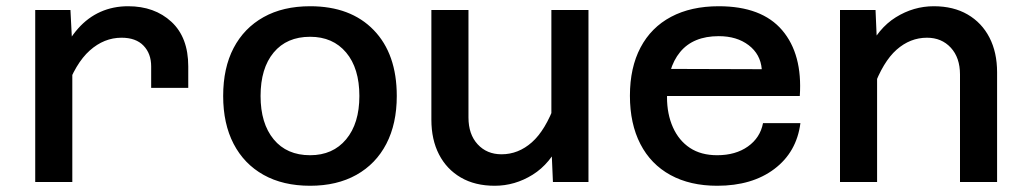

<svg xmlns="http://www.w3.org/2000/svg" viewBox="-20 -584 3290 616"><path d="M465 -302V-371Q465 -412 440.5 -437.5Q416 -463 370 -463Q314 -463 268 -422Q222 -381 191 -293L176 -405Q199 -457 230.5 -492.5Q262 -528 302.5 -546Q343 -564 391 -564Q476 -564 530 -514Q584 -464 584 -371V-302ZM93 0V-552H206L212 -435V0Z M975 12Q888 12 825.5 -23Q763 -58 729.5 -122.5Q696 -187 696 -276Q696 -366 729.5 -430Q763 -494 825.5 -529Q888 -564 975 -564Q1105 -564 1179 -487.5Q1253 -411 1253 -276Q1253 -187 1219.5 -122.5Q1186 -58 1123.5 -23Q1061 12 975 12ZM975 -86Q1048 -86 1090.5 -137Q1133 -188 1133 -276Q1133 -365 1090.5 -415.5Q1048 -466 975 -466Q900 -466 858 -415.5Q816 -365 816 -276Q816 -188 858 -137Q900 -86 975 -86Z M1483 -552V-207Q1483 -153 1512.5 -121Q1542 -89 1589 -89Q1643 -89 1686.5 -127.5Q1730 -166 1761 -251L1779 -132Q1746 -59 1689 -23.5Q1632 12 1567 12Q1504 12 1458.5 -14.5Q1413 -41 1388.5 -88.5Q1364 -136 1364 -200V-552ZM1868 -552V0H1754L1749 -116V-552Z M2281 12Q2194 12 2131 -22.5Q2068 -57 2034.5 -122Q2001 -187 2001 -277Q2001 -367 2035 -431.5Q2069 -496 2133 -530Q2197 -564 2286 -564Q2424 -564 2489.5 -487Q2555 -410 2546 -276H2096L2097 -363L2424 -362Q2420 -410 2382 -439Q2344 -468 2286 -468Q2204 -468 2162 -417Q2120 -366 2120 -272Q2120 -218 2139 -175.5Q2158 -133 2193.5 -109.5Q2229 -86 2281 -86Q2340 -86 2379.5 -114Q2419 -142 2428 -189H2548Q2536 -96 2464.5 -42Q2393 12 2281 12Z M3060 0V-345Q3060 -399 3030.5 -431Q3001 -463 2954 -463Q2900 -463 2856.5 -424.5Q2813 -386 2782 -301L2764 -420Q2797 -493 2854 -528.5Q2911 -564 2976 -564Q3039 -564 3084.5 -537.5Q3130 -511 3154.5 -463.5Q3179 -416 3179 -352V0ZM2675 0V-552H2789L2794 -436V0Z"/></svg>

Font: Azeret Mono Thin Medium
Style: Regular
Weight: 500
Version: Version 1.002